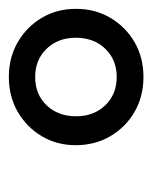

<svg xmlns="http://www.w3.org/2000/svg" viewBox="26 -780 352 445"><g transform="rotate(-90 202.5 -557.0)"><path d="M247 -401Q202 -401 166.5 -421.5Q131 -442 110 -477.5Q89 -513 89 -558Q89 -602 110 -637Q131 -672 166.5 -692.5Q202 -713 247 -713Q292 -713 327.5 -692.5Q363 -672 384 -637Q405 -602 405 -557Q405 -513 384 -477.5Q363 -442 327.5 -421.5Q292 -401 247 -401ZM247 -463Q287 -463 312.5 -489.5Q338 -516 338 -558Q338 -599 312.5 -625.5Q287 -652 247 -652Q207 -652 181.5 -625.5Q156 -599 156 -557Q156 -516 181.5 -489.5Q207 -463 247 -463Z"/></g></svg>

Font: Nunito Sans 10pt SemiExpanded Medium
Style: Italic
Weight: 500
Width: 6
Italic angle: -9°
Designer: Vernon Adams
Foundry: Vernon Adams
Version: Version 3.101;gftools[0.9.27]